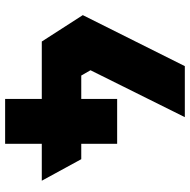

<svg xmlns="http://www.w3.org/2000/svg" viewBox="-16 -725 741 749"><g transform="rotate(90 354.5 -350.5)"><path d="M254 -333 274.7 -297H366V-437H541V-297H601L685 -143H541V0H366V-143H355H244H142L39 -303L238 -701H437Z"/></g></svg>

Font: Radio Edit
Style: P3
Weight: 800
Version: Version 3.001;PS 003.001;hotconv 1.0.70;makeotf.lib2.5.58329